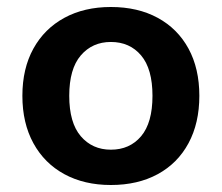

<svg xmlns="http://www.w3.org/2000/svg" viewBox="-20 -519 634 549"><path d="M297 10Q221 10 164 -21Q107 -52 75.5 -109.5Q44 -167 44 -245Q44 -323 75.5 -380Q107 -437 164 -468Q221 -499 297 -499Q374 -499 431 -468Q488 -437 519 -380Q550 -323 550 -245Q550 -167 519 -109.5Q488 -52 431 -21Q374 10 297 10ZM297 -91Q351 -91 383.5 -129.5Q416 -168 416 -245Q416 -322 383.5 -360.5Q351 -399 297 -399Q244 -399 211 -360.5Q178 -322 178 -245Q178 -168 211 -129.5Q244 -91 297 -91Z"/></svg>

Font: Chiron GoRound TC SB
Style: Regular
Weight: 500
Designer: Ryoko NISHIZUKA 西塚涼子 (kana, bopomofo & ideographs); Paul D. Hunt (Latin, Greek & Cyrillic); Sandoll Communications 산돌커뮤니
Foundry: Adobe
Version: Version 1.000;hotconv 1.1.1;makeotfexe 2.6.0